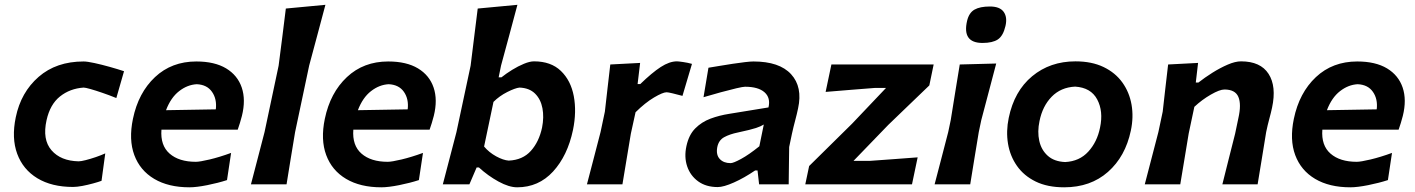

<svg xmlns="http://www.w3.org/2000/svg" viewBox="-20 -766 5880 798"><path d="M283.5 11Q195 11 135.2 -25.2Q75.5 -61.5 51.5 -126.8Q27.5 -192 45.5 -278.5Q67 -382.5 140.5 -446.5Q214 -510.5 327.5 -510.5Q342.5 -510.5 372.5 -504Q402.5 -497.5 436.2 -488Q470 -478.5 495.5 -470L463.5 -358.5Q434 -370.5 405.5 -380.2Q377 -390 355.8 -396Q334.5 -402 327.5 -402Q270.5 -398 229.2 -365Q188 -332 173.5 -266.5Q155.5 -186 194 -141.5Q232.5 -97 307 -95.5Q316.5 -95.5 336.2 -100.5Q356 -105.5 378.5 -113.2Q401 -121 417.5 -128.5L402 -14.5Q388.5 -9.5 366.5 -3.5Q344.5 2.5 322 6.8Q299.5 11 283.5 11Z M767.5 12.5Q680 12.5 621 -22.5Q562 -57.5 538.2 -121.5Q514.5 -185.5 532.5 -272Q555 -380.5 624.2 -445.5Q693.5 -510.5 796 -510.5Q872 -510.5 919.8 -481.8Q967.5 -453 984.8 -402Q1002 -351 985.5 -284.5Q977.5 -253.5 968 -227H651Q646 -161.5 685 -127.5Q724 -93.5 794 -93.5Q810.5 -93.5 851.5 -103.2Q892.5 -113 940.5 -130.5L923.5 -17.5Q886.5 -5.5 841.5 3.5Q796.5 12.5 767.5 12.5ZM798 -416Q759 -414 724.5 -387.2Q690 -360.5 670 -308L877 -311.5Q882 -354.5 861.2 -384.2Q840.5 -414 798 -416Z M1023 0Q1037 -54 1050.2 -104.2Q1063.5 -154.5 1079.5 -217L1138 -493Q1146 -555 1153.5 -613.8Q1161 -672.5 1168 -730.5L1332.5 -746Q1316.5 -686.5 1300 -624Q1283.5 -561.5 1265 -493.5L1206.5 -217Q1196.5 -155.5 1188 -105Q1179.5 -54.5 1171 0Z M1565 12.5Q1477.5 12.5 1418.5 -22.5Q1359.5 -57.5 1335.8 -121.5Q1312 -185.5 1330 -272Q1352.5 -380.5 1421.8 -445.5Q1491 -510.5 1593.5 -510.5Q1669.5 -510.5 1717.2 -481.8Q1765 -453 1782.2 -402Q1799.5 -351 1783 -284.5Q1775 -253.5 1765.5 -227H1448.5Q1443.5 -161.5 1482.5 -127.5Q1521.5 -93.5 1591.5 -93.5Q1608 -93.5 1649 -103.2Q1690 -113 1738 -130.5L1721 -17.5Q1684 -5.5 1639 3.5Q1594 12.5 1565 12.5ZM1595.5 -416Q1556.5 -414 1522 -387.2Q1487.5 -360.5 1467.5 -308L1674.5 -311.5Q1679.5 -354.5 1658.8 -384.2Q1638 -414 1595.5 -416Z M2129.5 12.5Q2095.5 12.5 2051.8 -11.5Q2008 -35.5 1970.5 -70H1961L1931 0H1820.5Q1834.5 -54 1847.8 -104.5Q1861 -155 1877 -216.5L1936 -493Q1943.5 -555 1951 -614Q1958.5 -673 1965.5 -730.5L2130.5 -746Q2114.5 -686 2097.8 -623.8Q2081 -561.5 2062.5 -493.5L2052.5 -444.5H2064Q2084 -460.5 2108.8 -475.8Q2133.5 -491 2157.8 -501Q2182 -511 2199.5 -511Q2270 -511 2311.2 -471.2Q2352.5 -431.5 2364.8 -366.5Q2377 -301.5 2361.5 -226Q2339 -119 2278.8 -53.2Q2218.5 12.5 2129.5 12.5ZM2094.5 -98.5Q2152.5 -101 2186.5 -139Q2220.5 -177 2233 -236Q2241.5 -279 2234.5 -316.2Q2227.5 -353.5 2203.8 -377Q2180 -400.5 2139 -402Q2121 -400 2088.2 -383.5Q2055.5 -367 2031 -342.5L1992 -157Q2012.5 -132.5 2042.2 -116.2Q2072 -100 2094.5 -98.5Z M2419.5 0Q2433.5 -54 2446.8 -104.5Q2460 -155 2476 -217L2494 -302Q2499.5 -349.5 2505 -398.5Q2510.5 -447.5 2516.5 -498L2640.5 -504.5L2630 -416.5H2641Q2690 -464 2726.2 -487.5Q2762.5 -511 2793.5 -511Q2800 -511 2819.2 -508.2Q2838.5 -505.5 2856 -500.5L2816.5 -367.5Q2794 -373.5 2775.5 -378Q2757 -382.5 2750.5 -382.5Q2735 -382.5 2698.2 -360.8Q2661.5 -339 2621.5 -299.5L2602 -210.5Q2592.5 -153 2584.2 -103.5Q2576 -54 2567 0Z M2963 11.5Q2914.5 11.5 2881.8 -12.2Q2849 -36 2836 -74.8Q2823 -113.5 2833 -159Q2843 -205.5 2869.5 -232.2Q2896 -259 2932.8 -272.8Q2969.5 -286.5 3011.5 -293L3174 -319.5Q3183.5 -359.5 3157.5 -382.5Q3131.5 -405.5 3076.5 -405.5Q3068 -405.5 3040.2 -399Q3012.5 -392.5 2975.8 -382.5Q2939 -372.5 2904 -362L2924.5 -484.5Q2943 -487.5 2969.8 -492Q2996.5 -496.5 3024.8 -500.8Q3053 -505 3076.2 -507.8Q3099.5 -510.5 3111.5 -510.5Q3219.5 -510.5 3268 -457.5Q3316.5 -404.5 3297 -315.5Q3292 -291.5 3285 -265.5Q3278 -239.5 3271.5 -210L3260 -155Q3259.5 -118.5 3259 -80.8Q3258.5 -43 3258 0H3135L3128.5 -57.5H3118.5Q3073 -26.5 3030.2 -7.5Q2987.5 11.5 2963 11.5ZM3016.5 -88Q3028 -88 3060.2 -105.5Q3092.5 -123 3136 -158L3154.5 -248.5Q3143 -241 3122 -234Q3101 -227 3047.5 -215.5Q3013 -208.5 2989.8 -195.8Q2966.5 -183 2961 -153.5Q2955.5 -122.5 2971.5 -105.2Q2987.5 -88 3016.5 -88Z M3327 0 3343 -76Q3391 -123.5 3436.5 -168.2Q3482 -213 3521.5 -252L3662.5 -400.5H3616Q3578.5 -397.5 3520.8 -393Q3463 -388.5 3411.5 -384L3435.5 -498H3860.5L3842.5 -411Q3820 -389.5 3791 -361.5Q3762 -333.5 3731 -303.8Q3700 -274 3672 -247L3527.5 -97.5H3596.5Q3634 -100.5 3689.5 -104.2Q3745 -108 3794 -112L3770.5 0Z M3864.5 0Q3878.5 -54 3891.8 -104.5Q3905 -155 3921 -217L3931.5 -267Q3943 -339 3951.5 -391.2Q3960 -443.5 3969 -498L4120.5 -502Q4106 -447.5 4092 -393.8Q4078 -340 4058.5 -267L4048 -217Q4038 -155.5 4029.5 -104.8Q4021 -54 4012.5 0ZM4063.5 -587.5Q3978 -587.5 3999.5 -679.5Q4007.5 -713 4030.2 -726Q4053 -739 4094.5 -739Q4135.5 -739 4151.5 -716.8Q4167.5 -694.5 4159 -658Q4149.5 -617 4127.5 -602.2Q4105.5 -587.5 4063.5 -587.5Z M4403 12.5Q4333.5 12.5 4284.5 -11.5Q4235.5 -35.5 4206.8 -76.5Q4178 -117.5 4169.5 -169Q4161 -220.5 4172.5 -276Q4195.5 -387.5 4270 -449.2Q4344.5 -511 4450 -511Q4517.5 -511 4566.5 -487.5Q4615.5 -464 4644.8 -423.2Q4674 -382.5 4683 -330.8Q4692 -279 4680 -223Q4657.5 -115.5 4585 -51.5Q4512.5 12.5 4403 12.5ZM4407 -92.5Q4466.5 -95.5 4503.2 -135.8Q4540 -176 4552 -235.5Q4566.5 -303.5 4540.2 -352.8Q4514 -402 4448.5 -406Q4389 -403 4351 -364Q4313 -325 4300.5 -263Q4291 -218.5 4299.5 -180.5Q4308 -142.5 4334.8 -118.5Q4361.5 -94.5 4407 -92.5Z M4738 0Q4752 -54 4765.2 -104.5Q4778.5 -155 4794.5 -217L4812.5 -302Q4818 -350 4823.5 -399Q4829 -448 4835 -498L4959.5 -504.5L4950 -423H4961Q4987 -443.5 5019.2 -463.8Q5051.5 -484 5082.8 -497.5Q5114 -511 5138 -511Q5219 -511 5252.5 -459Q5286 -407 5267 -318.5Q5262.5 -297.5 5255.5 -271.8Q5248.5 -246 5242.5 -217Q5232.5 -155 5224.2 -104.5Q5216 -54 5207 0H5060.5Q5074 -54 5086.5 -103.8Q5099 -153.5 5113.5 -210.5L5127 -275Q5140 -332.5 5127 -363.2Q5114 -394 5069 -394Q5049.5 -394 5012.5 -372.8Q4975.5 -351.5 4944 -322L4920.5 -211Q4911 -154 4902.8 -104Q4894.5 -54 4885.5 0Z M5592.5 12.5Q5505 12.5 5446 -22.5Q5387 -57.5 5363.2 -121.5Q5339.5 -185.5 5357.5 -272Q5380 -380.5 5449.2 -445.5Q5518.5 -510.5 5621 -510.5Q5697 -510.5 5744.8 -481.8Q5792.5 -453 5809.8 -402Q5827 -351 5810.5 -284.5Q5802.5 -253.5 5793 -227H5476Q5471 -161.5 5510 -127.5Q5549 -93.5 5619 -93.5Q5635.5 -93.5 5676.5 -103.2Q5717.5 -113 5765.5 -130.5L5748.5 -17.5Q5711.5 -5.5 5666.5 3.5Q5621.5 12.5 5592.5 12.5ZM5623 -416Q5584 -414 5549.5 -387.2Q5515 -360.5 5495 -308L5702 -311.5Q5707 -354.5 5686.2 -384.2Q5665.5 -414 5623 -416Z"/></svg>

Font: Commissioner Loud SemiBold
Style: Italic
Weight: 600
Italic angle: -12°
Designer: Kostas Bartsokas
Foundry: Kostas Bartsokas
Version: Version 1.000; ttfautohint (v1.8.3)